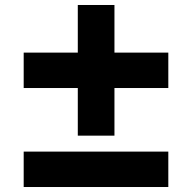

<svg xmlns="http://www.w3.org/2000/svg" viewBox="-20 -750 771 770"><path d="M292 -206V-397H75V-539H292V-730H439V-539H655V-397H439V-206ZM75 0V-142H655V0Z"/></svg>

Font: M PLUS 2 ExtraBold
Style: Regular
Weight: 800
Version: Version 1.001